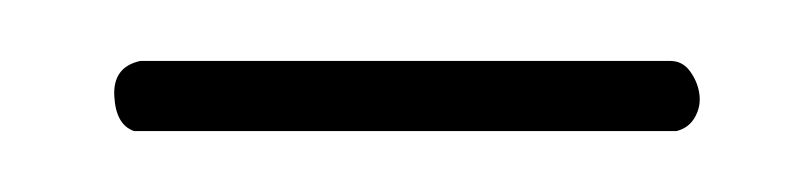

<svg xmlns="http://www.w3.org/2000/svg" viewBox="-20 9 265 63"><path d="M202 52H24Q18 50 17.5 40.5Q17 31 26 29H200Q204 29 206.5 32.5Q209 36 209.5 40Q210 44 208 47.5Q206 51 202 52Z"/></svg>

Font: Chathura Thin
Style: Regular
Weight: 250
Designer: Appaji Ambarisha Darbha
Foundry: Aditya Fonts
Version: Version 1.002 2016